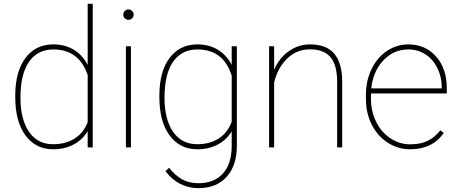

<svg xmlns="http://www.w3.org/2000/svg" viewBox="-20 -770 2393 1003"><path d="M59.6 -269.5Q59.6 -396 112.8 -467Q166 -538.1 258.8 -538.1Q318.4 -538.1 364 -511.2Q409.7 -484.4 438 -431.2V-750H464.4V0H438V-84.5Q411.1 -39.6 364.3 -14.9Q317.4 9.8 257.8 9.8Q166 9.8 112.8 -63Q59.6 -135.7 59.6 -262.7ZM86.9 -259.3Q86.9 -147 131.3 -81.8Q175.8 -16.6 257.3 -16.6Q322.8 -16.6 369.1 -45.7Q415.5 -74.7 438 -130.9V-378.4Q392.6 -511.7 258.3 -511.7Q177.2 -511.7 132.1 -447.8Q86.9 -383.8 86.9 -259.3Z M664.1 0H637.7V-528.3H664.1ZM624 -693.4Q624 -704.6 631.8 -712.6Q639.6 -720.7 650.9 -720.7Q662.1 -720.7 670.2 -712.6Q678.2 -704.6 678.2 -693.4Q678.2 -682.1 670.2 -674.3Q662.1 -666.5 650.9 -666.5Q639.6 -666.5 631.8 -674.3Q624 -682.1 624 -693.4Z M812.5 -269.5Q812.5 -396 865.7 -467Q918.9 -538.1 1011.7 -538.1Q1070.8 -538.1 1116.7 -511Q1162.6 -483.9 1190.4 -431.6V-528.3H1217.3V-9.3Q1217.3 95.2 1163.6 154.1Q1109.9 212.9 1017.6 212.9Q964.4 212.9 920.2 189.9Q876 167 844.7 124L863.3 106.4Q894 145.5 930.7 166.3Q967.3 187 1016.6 187Q1098.1 187 1143.6 137.5Q1189 87.9 1190.4 -2.4V-83.5Q1163.1 -38.6 1116.5 -14.4Q1069.8 9.8 1010.7 9.8Q918.9 9.8 865.7 -63Q812.5 -135.7 812.5 -262.7ZM839.4 -259.3Q839.4 -146 884.3 -81.3Q929.2 -16.6 1010.3 -16.6Q1077.1 -16.6 1124 -47.6Q1170.9 -78.6 1190.4 -134.8V-374.5Q1147.5 -511.7 1011.2 -511.7Q929.7 -511.7 884.5 -447.8Q839.4 -383.8 839.4 -259.3Z M1412.1 -405.3Q1438 -466.8 1488.3 -502.4Q1538.6 -538.1 1599.6 -538.1Q1684.6 -538.1 1725.8 -490Q1767.1 -441.9 1767.6 -344.7V0H1741.2V-345.7Q1740.7 -430.7 1706.5 -471.4Q1672.4 -512.2 1598.1 -512.2Q1529.8 -512.2 1479.7 -463.6Q1429.7 -415 1412.1 -338.4V0H1385.7V-528.3H1412.1Z M2123 9.8Q2059.1 9.8 2005.6 -24.7Q1952.1 -59.1 1921.9 -119.1Q1891.6 -179.2 1891.6 -252.4V-274.4Q1891.6 -347.7 1920.9 -408.7Q1950.2 -469.7 2001.5 -503.9Q2052.7 -538.1 2113.3 -538.1Q2201.7 -538.1 2257.8 -475.1Q2314 -412.1 2314 -309.6V-281.7H1918V-252.9Q1918 -188.5 1945.1 -133.5Q1972.2 -78.6 2019.8 -47.4Q2067.4 -16.1 2123 -16.1Q2176.3 -16.1 2213.6 -33.9Q2251 -51.8 2279.8 -88.9L2298.3 -75.7Q2239.3 9.8 2123 9.8ZM2113.3 -511.7Q2036.1 -511.7 1982.4 -454.3Q1928.7 -397 1919.4 -308.1H2287.6V-314.5Q2287.6 -368.2 2264.9 -414.3Q2242.2 -460.4 2202.4 -486.1Q2162.6 -511.7 2113.3 -511.7Z"/></svg>

Font: TypoPRO Roboto
Style: Regular
Weight: 250
Designer: Google
Version: Version 2.136; 2016